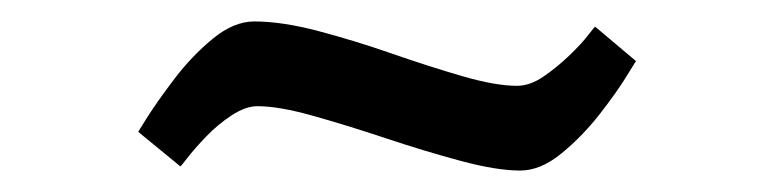

<svg xmlns="http://www.w3.org/2000/svg" viewBox="-20 -336 723 179"><path d="M465 -177Q443 -177 409.5 -186Q376 -195 340 -207Q304 -219 272 -228Q240 -237 220 -237Q209 -237 196 -228.5Q183 -220 172 -208.5Q161 -197 154.5 -188.5Q148 -180 148 -181L109 -213Q108 -212 117.5 -227Q127 -242 143 -263Q159 -284 178.5 -300Q198 -316 217 -316Q243 -316 277 -307Q311 -298 345.5 -286Q380 -274 411 -265Q442 -256 462 -256Q474 -256 486.5 -264.5Q499 -273 510.5 -284Q522 -295 528.5 -303.5Q535 -312 535 -311L573 -279Q574 -281 564.5 -265.5Q555 -250 539 -229.5Q523 -209 503.5 -193Q484 -177 465 -177Z"/></svg>

Font: Andada Pro
Style: Regular
Weight: 400
Designer: Carolina Giovagnoli
Foundry: Huerta Tipografica
Version: Version 3.003